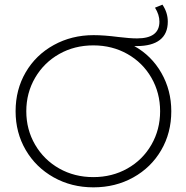

<svg xmlns="http://www.w3.org/2000/svg" viewBox="-20 -800 801 825"><path d="M716 -322Q716 -229 672.5 -154.5Q629 -80 552.5 -37.5Q476 5 381.5 5Q287 5 210.5 -38Q134 -81 90.5 -155.5Q47 -230 47 -322Q47 -415 90.5 -489.5Q134 -564 211 -606.5Q288 -649 382 -649Q427 -649 489 -641Q538 -635 569 -635Q665 -635 665 -707Q665 -737 646 -767L678 -780Q701 -746 701 -707Q701 -655 667 -628.5Q633 -602 567 -602H557Q631 -561 673.5 -486.5Q716 -412 716 -322ZM381 -39Q462 -39 527.5 -76Q593 -113 630.5 -178Q668 -243 668 -322Q668 -401 630.5 -466Q593 -531 527.5 -568Q462 -605 381 -605Q300 -605 234.5 -568Q169 -531 131 -466Q93 -401 93 -322Q93 -243 131 -178Q169 -113 234.5 -76Q300 -39 381 -39Z"/></svg>

Font: Montserrat Ace
Style: Light
Weight: 300
Designer: Julieta Ulanovsky
Foundry: Julieta Ulanovsky
Version: Version 1